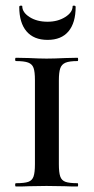

<svg xmlns="http://www.w3.org/2000/svg" viewBox="-20 -678 340 698"><path d="M262 -12Q264 -12 264 -6Q264 0 262 0Q233 0 216 -1L149 -2L85 -1Q68 0 38 0Q35 0 35 -6Q35 -12 38 -12Q69 -12 83 -17Q97 -22 102 -36.5Q107 -51 107 -81V-387Q107 -417 102 -431Q97 -445 82.5 -450.5Q68 -456 38 -456Q35 -456 35 -462Q35 -468 38 -468L85 -467Q125 -465 149 -465Q176 -465 218 -467L262 -468Q264 -468 264 -462Q264 -456 262 -456Q232 -456 218 -450Q204 -444 199 -429.5Q194 -415 194 -385V-81Q194 -51 199 -36.5Q204 -22 218 -17Q232 -12 262 -12ZM61 -655Q61 -633 87.5 -616Q114 -599 153 -599Q190 -599 217 -616Q244 -633 244 -655Q244 -658 249.5 -657.5Q255 -657 255 -653Q255 -595 229 -564Q203 -533 153 -533Q103 -533 76.5 -564Q50 -595 50 -653Q50 -657 55.5 -657.5Q61 -658 61 -655Z"/></svg>

Font: Cormorant SC SemiBold
Style: Regular
Weight: 600
Designer: Christian Thalmann (Catharsis Fonts)
Version: Version 3.000